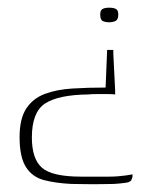

<svg xmlns="http://www.w3.org/2000/svg" viewBox="-20 -391 396 500"><path d="M259 -261H275Q275 -248 276 -233Q277 -218 277.5 -203Q278 -188 279 -173Q280 -158 280 -145Q273 -146 259.5 -146Q246 -146 232 -146Q218 -146 209 -145Q132 -144 97.5 -121.5Q63 -99 63 -33Q63 23 89.5 46Q116 69 191 69H264Q277 69 288 68Q299 67 307 66Q315 65 319.5 64Q324 63 325 63Q325 64 325 66Q325 68 325 69.5Q325 71 324 72.5Q323 74 323 75Q322 83 307.5 85Q293 87 277 88Q266 88 245 88.5Q224 89 202 88.5Q180 88 166 88Q125 86 94.5 78Q64 70 47.5 44Q31 18 31 -34Q31 -82 48.5 -108.5Q66 -135 97 -146.5Q128 -158 168.5 -160.5Q209 -163 255 -163ZM288 -353Q288 -340 281 -336.5Q274 -333 264 -333Q255 -333 248 -336Q241 -339 241 -353Q241 -362 244.5 -365.5Q248 -369 253.5 -370Q259 -371 264 -371Q270 -371 275.5 -370Q281 -369 284.5 -365.5Q288 -362 288 -353Z"/></svg>

Font: Genos ExtraLight
Style: Regular
Weight: 250
Designer: Robert E. Leuschke
Foundry: Robert E. Leuschke
Version: Version 1.010